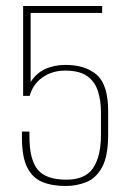

<svg xmlns="http://www.w3.org/2000/svg" viewBox="-20 -611 433 639"><path d="M199 8Q153 8 120.5 -5.5Q88 -19 70.5 -54Q53 -89 53 -153V-173H78V-156Q78 -80 105.5 -46.5Q133 -13 201 -13Q264 -13 290 -52Q316 -91 316 -162V-238Q316 -276 306 -307.5Q296 -339 270.5 -357.5Q245 -376 197 -376Q153 -376 121 -353Q89 -330 79 -292H57V-591H320V-568H82V-338Q100 -367 130 -381Q160 -395 198 -395Q264 -395 302 -362Q340 -329 340 -240V-164Q340 -92 320 -55Q300 -18 267.5 -5Q235 8 199 8Z"/></svg>

Font: Alumni Sans Thin
Style: Regular
Weight: 100
Designer: Robert E. Leuschke
Foundry: Robert E. Leuschke
Version: Version 1.018